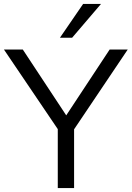

<svg xmlns="http://www.w3.org/2000/svg" viewBox="-32 -957 670 977"><path d="M262 0V-300L-12 -705H84L305 -370L526 -705H618L345 -299V0ZM273 -765 391 -937H482L335 -765Z"/></svg>

Font: Mulish
Style: Regular
Weight: 400
Designer: Vernon Adams
Foundry: Vernon Adams
Version: Version 3.603; ttfautohint (v1.8.3)